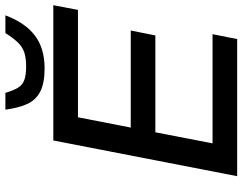

<svg xmlns="http://www.w3.org/2000/svg" viewBox="-116 -807 923 731"><g transform="rotate(-90 345.5 -441.5)"><path d="M40.2 0 176.2 -700H691.2L673.3 -606.2H264.5L225.3 -405.2H594.8L576.1 -311.5H207.3L165.2 -93.8H580.9L562.2 0ZM451 -733.2Q394.7 -733.2 362.6 -749.6Q330.5 -766 315.3 -799.1Q300.1 -832.3 293.5 -882.5H357.4Q366.4 -852.1 377 -834.6Q387.7 -817.1 406.8 -810.3Q425.9 -803.5 457.4 -803.5Q489.6 -803.5 510.8 -810.3Q531.9 -817.1 548.9 -834.6Q565.9 -852.1 585.2 -882.5H652.6Q624 -806.4 575.2 -769.8Q526.3 -733.2 451 -733.2Z"/></g></svg>

Font: REM Medium
Style: Italic
Weight: 500
Italic angle: -11°
Designer: Octavio Pardo
Foundry: Ashler Design
Version: Version 1.005;gftools[0.9.28]